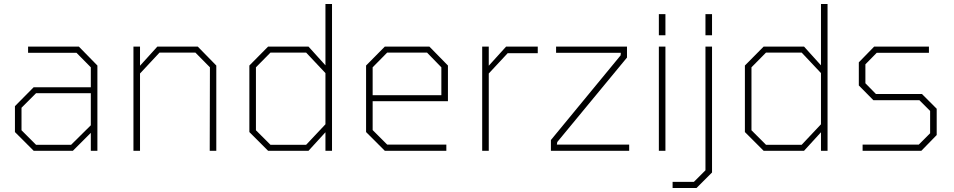

<svg xmlns="http://www.w3.org/2000/svg" viewBox="-20 -757 4791 964"><path d="M149 0 55 -94V-224L149 -319H436V-419L364 -492H121V-523H376L469 -428V0H436V-90L346 0ZM161 -30H337L436 -128V-289H161L88 -216V-103Z M650 0V-523H683V-427L770 -523H973L1066 -428V0H1033L1034 -419L961 -493H781L683 -388V0Z M1326 0 1232 -94V-428L1326 -523H1529L1614 -429V-737H1647V0H1614V-93L1529 0ZM1517 -30 1614 -133V-390L1517 -493H1338L1265 -419V-103L1338 -30Z M1912 0 1818 -94V-428L1912 -523H2136L2229 -428V-249H1851V-104L1924 -31H2221V0ZM1851 -279H2196V-419L2124 -493H1924L1851 -419Z M2401 0V-523H2434V-427L2521 -523H2680V-490H2529L2434 -388V0Z M2746 0V-54L3096 -479L3097 -492H2772V-523H3128V-468L2778 -44L2776 -31H3139V0Z M3288 -580V-686H3321V-580ZM3288 0V-523H3321V0Z M3522 -580V-686H3555V-580ZM3357 187V156H3464L3522 98V-523H3555V109L3477 187Z M3814 0 3720 -94V-428L3814 -523H4017L4102 -429V-737H4135V0H4102V-93L4017 0ZM4005 -30 4102 -133V-390L4005 -493H3826L3753 -419V-103L3826 -30Z M4311 0V-31H4593L4650 -88V-200L4596 -254H4365L4292 -328V-444L4369 -523H4644V-492H4382L4325 -434V-339L4378 -285H4609L4683 -211V-79L4606 0Z"/></svg>

Font: Tomorrow ExtraLight
Style: Regular
Weight: 275
Designer: Tony de Marco, Monica Rizzolli
Foundry: Just in Type
Version: Version 2.002